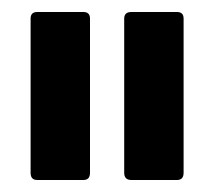

<svg xmlns="http://www.w3.org/2000/svg" viewBox="-20 -703 357 320"><path d="M199 -403Q187 -403 187 -415V-672Q187 -683 199 -683H275Q286 -683 286 -672V-415Q286 -403 275 -403ZM42 -403Q31 -403 31 -415V-672Q31 -683 42 -683H119Q130 -683 130 -672V-415Q130 -403 119 -403Z"/></svg>

Font: Sofia Sans Extra Condensed
Style: Bold
Weight: 700
Designer: Botio Nikoltchev, Ani Petrova
Foundry: lettersoup
Version: Version 4.101